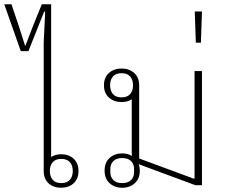

<svg xmlns="http://www.w3.org/2000/svg" viewBox="-55 -873 1087 905"><path d="M233 12Q197 12 174 -9Q151 -30 151 -67V-672L158 -818H153L79 -632H43L-35 -853H-1L34 -749L63 -658H65L100 -749L142 -853H186V-133Q207 -146 233 -146Q269 -146 292 -125Q315 -104 315 -67Q315 -30 292 -9Q269 12 233 12ZM234 -10Q261 -10 274.5 -25.5Q288 -41 288 -67Q288 -93 274.5 -108.5Q261 -124 234 -124Q207 -124 193.5 -108.5Q180 -93 180 -67Q180 -41 193.5 -25.5Q207 -10 234 -10Z M521 12Q485 12 461.5 -9.5Q438 -31 438 -69Q438 -107 461.5 -128.5Q485 -150 521 -150Q547 -150 567 -138Q566 -143 566 -152V-405Q547 -392 518 -392Q482 -392 458.5 -413Q435 -434 435 -471Q435 -508 458.5 -529Q482 -550 518 -550Q554 -550 577.5 -529Q601 -508 601 -471V-126L858 -31H862V-538H897V0H866L599 -99Q604 -84 604 -69Q604 -31 580.5 -9.5Q557 12 521 12ZM521 -10Q549 -10 563 -24.5Q577 -39 577 -61V-77Q577 -99 563 -113.5Q549 -128 521 -128Q493 -128 479 -113.5Q465 -99 465 -77V-61Q465 -39 479 -24.5Q493 -10 521 -10ZM518 -414Q545 -414 558.5 -429.5Q572 -445 572 -471Q572 -497 558.5 -512.5Q545 -528 518 -528Q491 -528 477.5 -512.5Q464 -497 464 -471Q464 -445 477.5 -429.5Q491 -414 518 -414Z M897 -819 892 -672H868L863 -819Z"/></svg>

Font: IBM Plex Sans Thai Looped ExtraLight
Style: Regular
Weight: 200
Designer: Mike Abbink, Paul van der Laan, Pieter van Rosmalen, Ben Mitchell, Mark Frömberg
Foundry: Bold Monday
Version: Version 1.0